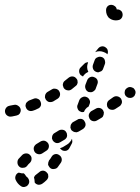

<svg xmlns="http://www.w3.org/2000/svg" viewBox="-39 -458 578 791"><path d="M59 256Q50 257 42 254Q40 254 39 253Q38 253 37 254Q37 254 36 254Q28 258 25 267Q22 276 26 284Q33 299 46 308Q50 311 54 312Q58 313 63 312Q67 311 71 309Q75 306 77 303Q83 295 81 286Q79 277 72 271Q68 269 66 264Q65 262 63 260Q61 258 59 256ZM118 303Q127 304 135 299Q144 293 153 284Q156 281 158 277Q160 273 160 269Q160 264 159 260Q157 256 154 253Q148 246 139 245Q129 245 123 251Q116 257 109 262Q106 264 104 267Q102 270 101 273Q102 277 103 282Q104 288 104 294Q109 301 118 303ZM159 220Q160 224 163 228Q165 232 169 235Q176 240 185 238Q195 237 200 229Q206 221 212 212Q217 204 215 195Q213 186 205 181Q197 175 188 177Q179 179 174 187Q169 196 163 203Q161 207 160 211Q159 216 159 220ZM85 181Q79 174 69 174Q60 174 53 180Q44 189 37 197Q32 204 33 214Q34 223 41 229Q44 232 49 233Q53 234 58 233Q62 233 66 231Q70 229 73 225Q77 219 84 213Q91 206 91 197Q92 188 85 181ZM159 132Q156 128 153 126Q149 123 145 122Q140 121 136 122Q131 123 128 125Q118 131 110 136Q102 142 100 151Q99 160 104 168Q109 175 118 177Q127 179 135 174Q143 169 152 163Q160 158 162 149Q164 140 159 132ZM257 133Q252 143 247 152Q243 160 234 163Q225 165 217 161Q214 159 212 157Q210 155 208 153Q214 151 220 148L238 137Q245 133 250 126Q255 121 257 114Q258 115 258 115Q258 116 258 116Q259 120 259 125Q259 129 257 133ZM237 104Q238 100 237 96Q237 91 234 87Q230 79 221 77Q212 75 204 79L186 90Q182 92 180 95Q177 99 176 103Q175 108 175 112Q176 116 178 120Q183 128 192 131Q201 133 209 128L226 118Q230 116 233 112Q236 109 237 104ZM310 43Q308 39 305 36Q301 33 297 32Q292 31 288 32Q283 32 280 35L262 45Q258 47 256 51Q253 54 252 59Q251 63 251 68Q252 72 254 76Q256 80 260 82Q264 85 268 86Q272 87 277 87Q281 86 285 84L302 74Q310 69 313 60Q315 51 310 43ZM388 14Q389 10 389 5Q388 1 386 -3Q381 -11 372 -13Q363 -15 355 -10L337 0Q334 2 331 6Q328 10 327 14Q326 18 327 23Q328 27 330 31Q335 39 344 41Q353 43 361 38L378 28Q382 26 385 22Q387 18 388 14ZM-18 5Q-20 -4 -15 -12Q-10 -20 -1 -22Q0 -22 3 -23Q11 -24 19 -26Q28 -28 36 -22Q44 -17 46 -8Q47 -4 46 1Q45 5 43 9Q40 12 37 15Q33 17 29 18Q19 20 10 22Q9 22 8 22Q0 24 -8 19Q-16 14 -18 5ZM281 -27 288 -46Q290 -50 293 -53Q296 -56 301 -58Q305 -60 309 -60Q314 -60 318 -58Q326 -55 330 -46Q334 -38 330 -29L326 -19Q318 -15 313 -8Q309 -3 307 3Q304 4 300 4Q296 4 293 2Q284 -1 281 -10Q277 -19 281 -27ZM128 -39Q125 -48 116 -51Q108 -55 99 -51Q90 -47 81 -44Q77 -42 74 -39Q70 -36 68 -32Q67 -28 66 -24Q66 -19 68 -15Q71 -6 80 -2Q88 1 97 -2Q107 -5 116 -10Q125 -13 129 -22Q132 -30 128 -39ZM463 -34Q464 -38 463 -43Q462 -47 460 -51Q454 -59 445 -61Q436 -63 428 -58L411 -46Q408 -44 405 -40Q403 -37 402 -32Q401 -28 402 -23Q402 -19 405 -15Q410 -7 419 -6Q428 -4 436 -9L453 -20Q457 -22 459 -26Q462 -30 463 -34ZM205 -82Q203 -86 200 -88Q196 -91 192 -92Q187 -93 183 -93Q178 -92 175 -90Q166 -84 158 -80Q154 -78 151 -74Q148 -70 147 -66Q146 -62 146 -57Q147 -53 149 -49Q154 -41 162 -38Q171 -36 180 -40Q189 -46 198 -51Q206 -56 208 -65Q210 -74 205 -82ZM519 -73Q520 -78 519 -82Q518 -86 515 -90Q513 -94 509 -96Q505 -98 501 -99Q496 -100 492 -99Q488 -98 484 -95Q476 -90 475 -81Q473 -72 478 -64Q481 -60 485 -58Q488 -55 493 -55Q497 -54 502 -55Q506 -56 510 -58V-59Q514 -61 516 -65Q518 -69 519 -73ZM326 -79Q330 -78 335 -78Q339 -78 343 -80Q347 -82 350 -85Q354 -88 355 -92L362 -111Q366 -120 362 -129Q358 -137 349 -140Q345 -142 341 -142Q336 -142 332 -140Q328 -138 325 -135Q322 -132 320 -127L313 -109Q310 -100 314 -91Q317 -83 326 -79ZM281 -118Q281 -122 280 -127Q279 -131 276 -134Q270 -142 261 -143Q252 -144 244 -138Q237 -132 229 -126Q225 -123 223 -120Q221 -116 220 -111Q219 -107 221 -103Q222 -98 224 -95Q230 -87 239 -86Q248 -84 256 -90Q264 -96 272 -103Q276 -106 278 -109Q280 -113 281 -118ZM294 -181Q301 -188 308 -195Q311 -198 315 -200Q319 -201 324 -202L323 -198Q320 -190 320 -182Q320 -172 324 -164Q325 -163 325 -162Q324 -161 323 -161Q314 -157 308 -150Q305 -147 303 -143Q300 -144 298 -146Q295 -147 293 -149Q287 -156 287 -165Q287 -175 294 -181ZM357 -162Q361 -160 366 -160Q370 -161 374 -163Q379 -164 382 -168Q385 -171 386 -175L393 -194Q395 -199 394 -203Q394 -207 392 -212Q391 -216 387 -219Q384 -222 380 -223Q371 -226 363 -222Q354 -219 351 -210L344 -191Q341 -182 345 -173Q349 -165 357 -162ZM381 -267Q390 -268 397 -262Q404 -257 405 -249Q407 -241 403 -234Q403 -235 402 -236Q396 -241 387 -244Q379 -247 371 -247Q361 -247 353 -243Q353 -243 352 -243Q353 -243 353 -243Q353 -243 353 -243Q359 -251 366 -259Q372 -266 381 -267ZM465 -405Q468 -396 464 -387Q460 -379 452 -376Q445 -374 438 -374Q430 -374 422 -377Q415 -380 409 -385Q404 -391 401 -398Q398 -406 398 -414Q398 -416 398 -417Q398 -426 405 -433Q412 -439 422 -438Q429 -437 435 -432Q441 -427 442 -419Q450 -420 456 -416Q463 -412 465 -405Z"/></svg>

Font: FRB American Cursive Guidelines Arrows Dashed Extrabold
Style: Bold Italic
Weight: 800
Italic angle: -25°
Version: Version 2.0;Modular Font Editor K font №1